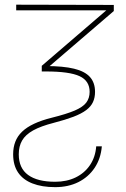

<svg xmlns="http://www.w3.org/2000/svg" viewBox="-20 -563 523 799"><path d="M47.4 -543.5 453.6 -542.5V-517.1L160.6 -265.6H153.8V-289.1L422.4 -520H47.4ZM58.1 79.1Q58.1 136.7 96.9 165Q135.7 193.4 209.5 193.4Q257.8 193.4 294.9 175.3Q332 157.2 354.5 124Q377 90.8 380.4 45.9H403.8Q399.4 97.2 373.8 135.5Q348.1 173.8 306.2 194.8Q264.2 215.8 209.5 215.8Q154.3 215.8 115 200.4Q75.7 185.1 55.2 154.8Q34.7 124.5 34.7 79.1Q34.7 50.3 43.7 26.9Q52.7 3.4 72 -15.1Q91.3 -33.7 122.1 -48.1Q152.8 -62.5 195.8 -73.2Q256.8 -88.4 291 -103Q325.2 -117.7 339.1 -136.2Q353 -154.8 353 -180.7Q353 -226.6 311 -246.1Q269 -265.6 171.4 -265.6H157.7L159.7 -288.1H171.4Q243.2 -288.1 288.3 -277.1Q333.5 -266.1 354.5 -242.4Q375.5 -218.8 375.5 -180.7Q375.5 -156.7 366.9 -138.2Q358.4 -119.6 338.6 -104.7Q318.8 -89.8 285.6 -77.1Q252.4 -64.5 203.6 -51.8Q149.9 -38.1 117.9 -20.3Q85.9 -2.4 72 21.7Q58.1 45.9 58.1 79.1Z"/></svg>

Font: Inter 16pt Thin
Style: Regular
Weight: 250
Version: Version 4.001;git-66647c0bb